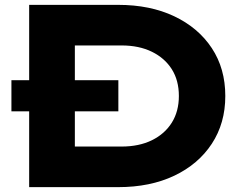

<svg xmlns="http://www.w3.org/2000/svg" viewBox="-20 -770 986 790"><path d="M27 -440H467V-312H27ZM466 -750Q598 -750 697 -703Q796 -656 851.5 -572Q907 -488 907 -375Q907 -263 851.5 -178.5Q796 -94 697 -47Q598 0 466 0H100V-750ZM288 -77 196 -167H480Q552 -167 605 -193Q658 -219 687 -265.5Q716 -312 716 -375Q716 -439 687 -485Q658 -531 605 -557Q552 -583 480 -583H196L288 -673Z"/></svg>

Font: Unbounded SemiBold
Style: Regular
Weight: 600
Designer: Luke Prowse, Jean-Baptiste Morizot, Fátima Lázaro, Florian Runge
Foundry: NaN
Version: Version 1.700